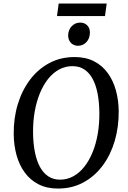

<svg xmlns="http://www.w3.org/2000/svg" viewBox="-20 -1084 742 1114"><path d="M316.4 10Q251.9 10 203.9 -14.5Q155.9 -39 124.1 -82.3Q92.3 -125.5 76.3 -182.6Q60.3 -239.7 59.6 -304.9Q58.5 -397.5 83 -478.5Q107.5 -559.5 154.1 -621.3Q200.6 -683.1 266.1 -718Q331.6 -753 412.6 -753Q478 -753 526 -728.2Q574 -703.4 605.3 -660Q636.7 -616.6 652.3 -560.3Q667.9 -504 668.7 -440.6Q669.7 -348.4 645.8 -266.8Q621.9 -185.3 575.7 -123.2Q529.4 -61 463.9 -25.5Q398.3 10 316.4 10ZM328.3 -41.6Q369.6 -41.6 405.2 -61.1Q440.8 -80.6 469 -116.2Q497.2 -151.8 517.1 -200.3Q537 -248.8 547.1 -307.3Q557.2 -365.7 556.5 -430.7Q555.8 -492.7 546 -542.4Q536.2 -592.1 516.9 -627.3Q497.6 -662.6 468.6 -681.4Q439.6 -700.2 400.1 -700.2Q358.9 -700.2 323.2 -680.9Q287.5 -661.5 259.4 -626.4Q231.3 -591.2 211.5 -543Q191.7 -494.7 181.4 -436.7Q171.1 -378.7 171.8 -314.2Q172.6 -251.2 182.6 -200.9Q192.7 -150.5 212.2 -114.9Q231.8 -79.4 260.8 -60.5Q289.7 -41.6 328.3 -41.6ZM432.6 -818.4Q416.3 -818.4 403.2 -826.1Q390.1 -833.8 382.7 -847.7Q375.3 -861.5 375.5 -879.8Q376.3 -911.7 396.5 -932.3Q416.8 -952.9 445.3 -952.9Q470.1 -952.9 486 -937Q501.9 -921.1 501.6 -895.1Q501.5 -861.2 481.6 -839.8Q461.7 -818.4 432.6 -818.4ZM320.5 -1063.7H599.1L589.2 -990.9H310.7Z"/></svg>

Font: Merriweather Light
Style: Italic
Weight: 300
Italic angle: -7.8°
Designer: Eben Sorkin
Foundry: Eben Sorkin
Version: Version 2.101